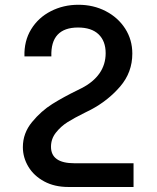

<svg xmlns="http://www.w3.org/2000/svg" viewBox="-20 -578 640 785"><path d="M73.5 23.5Q73.5 -33.5 111 -79Q148.5 -124.5 194.2 -153Q240 -181.5 295.5 -208.5L313.5 -217.5Q361.5 -242 386.8 -278.2Q412 -314.5 412 -360.5Q412 -410 383 -437.8Q354 -465.5 299 -465.5Q243 -465.5 215.5 -436Q188 -406.5 190 -347.5H80Q78 -410 107.2 -458Q136.5 -506 187.8 -532.2Q239 -558.5 300.5 -558.5Q362 -558.5 412.2 -532.5Q462.5 -506.5 491.8 -461Q521 -415.5 521 -359Q521 -282 471.2 -224.2Q421.5 -166.5 351.5 -129.5L326.5 -117Q284 -96 256.5 -78.8Q229 -61.5 208.8 -36Q188.5 -10.5 188.5 22Q188.5 89.5 284.5 89.5H526V186.5H259.5Q203 186.5 160.8 163.8Q118.5 141 96 103.5Q73.5 66 73.5 23.5Z"/></svg>

Font: JuliaMono
Style: Regular
Weight: 400
Monospace: yes
Designer: cormullion
Foundry: corm
Version: Version 0.055; ttfautohint (v1.8.4)